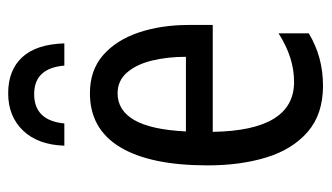

<svg xmlns="http://www.w3.org/2000/svg" viewBox="-186 -594 791 458"><g transform="rotate(-90 209.0 -365.5)"><path d="M215 -546Q270 -546 306 -514.5Q342 -483 360 -429.5Q378 -376 378 -309V-253H123Q126 -59 242 -59Q271 -59 299.5 -68Q328 -77 358 -96V-24Q302 10 233 10Q165 10 123 -26.5Q81 -63 62 -125Q43 -187 43 -265Q43 -402 86.5 -474Q130 -546 215 -546ZM215 -480Q174 -480 151 -440Q128 -400 124 -317H302Q302 -361 293 -398Q284 -435 264.5 -457.5Q245 -480 215 -480ZM215 -741Q270 -741 301 -707.5Q332 -674 334 -607H281Q275 -679 213 -679Q150 -679 143 -607H90Q92 -670 126 -705.5Q160 -741 215 -741Z"/></g></svg>

Font: Noto Sans ExtraCondensed
Style: Regular
Weight: 400
Width: 2
Designer: Monotype Design Team
Foundry: Monotype Imaging Inc.
Version: Version 2.013; ttfautohint (v1.8.4.7-5d5b)